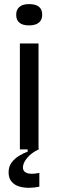

<svg xmlns="http://www.w3.org/2000/svg" viewBox="-20 -729 284 937"><path d="M77 0V-517H168V0ZM122 -605Q91 -605 75 -618Q59 -631 59 -657Q59 -682 75 -695.5Q91 -709 122 -709Q154 -709 170 -696Q186 -683 186 -657Q186 -632 169.5 -618.5Q153 -605 122 -605ZM172 182Q150 187 124 187.5Q98 188 75 181.5Q52 175 37 158Q22 141 22 112Q22 84 36.5 64.5Q51 45 73 31.5Q95 18 115 11V-6H169V0Q134 16 113 41Q92 66 92 88Q92 102 100.5 109Q109 116 121.5 118Q134 120 148 118.5Q162 117 172 115Z"/></svg>

Font: Bricolage Grotesque 20pt
Style: Regular
Weight: 400
Version: Version 1.001;gftools[0.9.33.dev8+g029e19f]